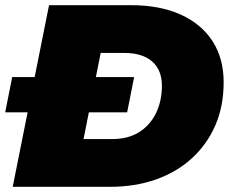

<svg xmlns="http://www.w3.org/2000/svg" viewBox="-47 -720 893 740"><path d="M2 0 142 -700H458Q569 -700 649 -664Q729 -628 772 -561.5Q815 -495 815 -403Q815 -310 782.5 -236Q750 -162 691.5 -109Q633 -56 553 -28Q473 0 377 0ZM275 -184H385Q448 -184 490.5 -211.5Q533 -239 555 -285.5Q577 -332 577 -389Q577 -450 539.5 -483Q502 -516 431 -516H341ZM-27 -287 0 -423H470L443 -287Z"/></svg>

Font: Montserrat Black
Style: Italic
Weight: 900
Italic angle: -11.3°
Designer: Julieta Ulanovsky
Foundry: Julieta Ulanovsky
Version: Version 9.000; ttfautohint (v1.8.4.7-5d5b)